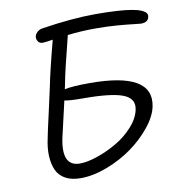

<svg xmlns="http://www.w3.org/2000/svg" viewBox="-80 -776 800 856"><g transform="rotate(-10 320.0 -348.5)"><path d="M217.8 5.9Q176.8 5.9 149.2 -9Q121.6 -23.9 109.1 -50.8Q96.7 -77.6 94.7 -115Q92.8 -152.3 103 -196.8Q106.9 -218.8 126.7 -305.4Q146.5 -392.1 151.9 -418.9Q166 -490.7 201.2 -624Q168.5 -618.2 154.8 -618.2Q141.1 -618.2 134.3 -628.4Q127.4 -638.7 128.9 -649.9Q130.9 -661.1 140.4 -669.9Q149.9 -678.7 162.1 -681.2Q302.2 -703.1 409.2 -703.1Q464.8 -703.1 506.3 -700.4Q547.9 -697.8 573.5 -693.1Q599.1 -688.5 614.5 -681.6Q629.9 -674.8 635 -667.5Q640.1 -660.2 638.2 -650.9Q633.8 -626 601.1 -626Q595.2 -626 568.4 -629.4Q541.5 -632.8 495.4 -636.5Q449.2 -640.1 396 -640.1Q335 -640.1 271 -632.8Q230.5 -474.6 220.2 -417Q218.3 -405.8 215.8 -397Q251 -404.8 330.1 -404.8Q618.2 -404.8 587.9 -253.9Q579.6 -210.9 542 -164.1Q504.4 -117.2 452.6 -79.8Q400.9 -42.5 337.4 -18.3Q273.9 5.9 217.8 5.9ZM167 -183.1Q142.1 -59.1 225.1 -59.1Q258.3 -59.1 303.7 -74.5Q349.1 -89.8 392.8 -115Q436.5 -140.1 470.2 -177.5Q503.9 -214.8 511.2 -253.9Q521 -302.7 468 -322.8Q415 -342.8 290 -342.8Q227.1 -342.8 205.1 -348.1Q172.9 -210.9 167 -183.1Z"/></g></svg>

Font: Shantell Sans Irregular Bouncy
Style: Italic
Weight: 300
Italic angle: -11.31°
Designer: Stephen Nixon, Anya Danilova, Shantell Martin
Foundry: Arrow Type
Version: Version 1.006;[9816181b4]